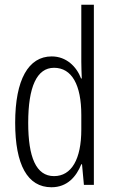

<svg xmlns="http://www.w3.org/2000/svg" viewBox="-20 -780 483 810"><path d="M197 10C264 10 302 -35 323 -87H326L334 0H376V-760H323V-520C323 -498 324 -476 325 -449H322C303 -499 260 -542 198 -542C100 -542 44 -444 44 -262C44 -85 96 10 197 10ZM208 -37C132 -37 99 -117 99 -262C99 -413 135 -494 208 -494C283 -494 323 -422 323 -295V-233C323 -109 282 -37 208 -37Z"/></svg>

Font: Noto Sans Myanmar UI ExtraCondensed Light
Style: Regular
Weight: 300
Width: 2
Designer: Monotype Design Team
Foundry: Monotype Imaging Inc.
Version: Version 2.103